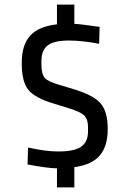

<svg xmlns="http://www.w3.org/2000/svg" viewBox="-20 -715 560 829"><path d="M301 94H226V12Q183 11 99 -5L101 -78Q177 -61 232 -61Q302 -61 331 -82Q360 -103 360 -147V-167Q360 -200 343.5 -216.5Q327 -233 273 -249L211 -268Q131 -292 102.5 -327Q74 -362 74 -441V-446Q74 -520 110 -560.5Q146 -601 226 -610V-695H301V-612Q327 -611 410 -599L408 -526Q334 -540 277 -540Q213 -540 186 -519Q159 -498 159 -454V-434Q159 -396 172.5 -379.5Q186 -363 235 -349L298 -330Q384 -304 414.5 -268.5Q445 -233 445 -160V-155Q445 -85 411.5 -44.5Q378 -4 301 7Z"/></svg>

Font: RopaSansRegular
Style: Regular
Weight: 400
Designer: Botio Nikoltchev
Foundry: Botjo Nikoltchev
Version: Version 1.002